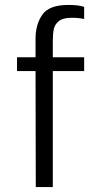

<svg xmlns="http://www.w3.org/2000/svg" viewBox="-20 -758 407 778"><path d="M194 -592V-526H321V-470H194V0H125L124 -470H49V-526H124V-601Q124 -659 151.5 -698.5Q179 -738 257 -738Q300 -738 321 -730V-681Q299 -686 271 -686Q235 -686 218.5 -672.5Q202 -659 198 -640Q194 -621 194 -592Z"/></svg>

Font: Be Vietnam Light
Style: Regular
Weight: 300
Designer: Gabriel Lam
Foundry: TypeRant
Version: Version 4.000